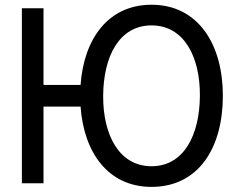

<svg xmlns="http://www.w3.org/2000/svg" viewBox="-20 -754 967 790"><path d="M603.5 -734.5C425.5 -734.5 325 -594.5 311.5 -404.5H159V-720H70V0H159V-315.5H311.5C325 -125.5 425.5 15 603.5 15C795 15 897 -143 897 -360C897 -572 795 -734.5 603.5 -734.5ZM603.5 -70C470 -70 403.5 -199 404.5 -360C405.5 -521 470 -649.5 603.5 -649.5C737 -649.5 803.5 -521 802.5 -360C801.5 -199 737 -70 603.5 -70Z"/></svg>

Font: Hauora Medium
Style: Regular
Weight: 500
Designer: Wayne Shih
Foundry: WCYS
Version: Version 1.001;hotconv 1.0.109;makeotfexe 2.5.65596